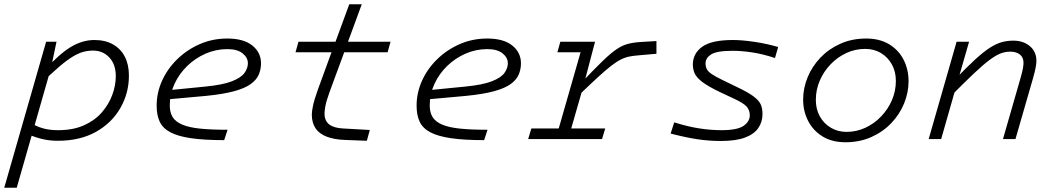

<svg xmlns="http://www.w3.org/2000/svg" viewBox="-52 -657 4984 907"><path d="M-32 230 166 -460H215L189 -336L27 230ZM91 -78Q115 -62 147 -52Q179 -42 222 -42Q293 -42 344.5 -65Q396 -88 429 -126Q462 -164 478.5 -209Q495 -254 495 -297Q495 -353 464.5 -385.5Q434 -418 388 -418Q364 -418 341.5 -412Q319 -406 291.5 -389.5Q264 -373 226 -340.5Q188 -308 134 -255L158 -325Q230 -404 284 -436Q338 -468 394 -468Q445 -468 481.5 -447.5Q518 -427 537.5 -389.5Q557 -352 557 -300Q557 -217 516.5 -146.5Q476 -76 401 -34Q326 8 221 8Q181 8 146.5 -0.5Q112 -9 83 -22Z M1022 -425Q968 -425 919 -403.5Q870 -382 832 -345Q794 -308 772 -260Q750 -212 750 -159Q750 -126 763.5 -104Q777 -82 808.5 -68.5Q840 -55 892.5 -49.5Q945 -44 1023 -44L1007 5Q913 5 851 -4Q789 -13 753 -32Q717 -51 702.5 -82Q688 -113 688 -158Q688 -219 713.5 -275.5Q739 -332 785 -377Q831 -422 891.5 -448.5Q952 -475 1022 -475Q1099 -475 1140 -442Q1181 -409 1181 -358Q1181 -330 1170.5 -305Q1160 -280 1132.5 -260Q1105 -240 1053.5 -226Q1002 -212 921 -204L711 -185L725 -229L918 -248Q1000 -256 1043.5 -273Q1087 -290 1103 -312.5Q1119 -335 1119 -358Q1119 -385 1094 -405Q1069 -425 1022 -425Z M1504 -220Q1489 -178 1485 -155.5Q1481 -133 1481 -121Q1481 -86 1503.5 -69Q1526 -52 1570 -50L1695 -43L1681 8L1576 4Q1526 2 1491 -11.5Q1456 -25 1438.5 -51Q1421 -77 1421 -116Q1421 -130 1426.5 -157Q1432 -184 1449 -232L1514 -410H1344L1358 -460H1533L1598 -637H1657L1592 -460H1793L1779 -410H1574Z M2250 -425Q2196 -425 2147 -403.5Q2098 -382 2060 -345Q2022 -308 2000 -260Q1978 -212 1978 -159Q1978 -126 1991.5 -104Q2005 -82 2036.5 -68.5Q2068 -55 2120.5 -49.5Q2173 -44 2251 -44L2235 5Q2141 5 2079 -4Q2017 -13 1981 -32Q1945 -51 1930.5 -82Q1916 -113 1916 -158Q1916 -219 1941.5 -275.5Q1967 -332 2013 -377Q2059 -422 2119.5 -448.5Q2180 -475 2250 -475Q2327 -475 2368 -442Q2409 -409 2409 -358Q2409 -330 2398.5 -305Q2388 -280 2360.5 -260Q2333 -240 2281.5 -226Q2230 -212 2149 -204L1939 -185L1953 -229L2146 -248Q2228 -256 2271.5 -273Q2315 -290 2331 -312.5Q2347 -335 2347 -358Q2347 -385 2322 -405Q2297 -425 2250 -425Z M2759 -460 2703 -247 2632 0H2573L2705 -460ZM2675 -200 2693 -265Q2754 -329 2793 -367Q2832 -405 2860 -424Q2888 -443 2915.5 -450Q2943 -457 2980 -459L3049 -463V-403L2969 -396Q2942 -394 2921.5 -390Q2901 -386 2881 -376Q2861 -366 2834.5 -345.5Q2808 -325 2770 -290Q2732 -255 2675 -200ZM2595 -460H2758L2744 -410H2581ZM2458 -50H2807L2792 0H2443Z M3550 -118Q3550 -81 3530 -52Q3510 -23 3467 -7Q3424 9 3353 9Q3298 9 3244 1Q3190 -7 3116 -26L3133 -79Q3196 -59 3251 -50.5Q3306 -42 3356 -42Q3431 -42 3460.5 -62.5Q3490 -83 3490 -112Q3490 -136 3475.5 -153Q3461 -170 3413 -192L3347 -223Q3293 -249 3266 -269.5Q3239 -290 3230 -309.5Q3221 -329 3221 -352Q3221 -404 3265 -436Q3309 -468 3410 -468Q3453 -468 3511 -459.5Q3569 -451 3624 -435L3609 -383Q3551 -402 3501 -409.5Q3451 -417 3410 -417Q3334 -417 3307.5 -400Q3281 -383 3281 -358Q3281 -342 3287 -330.5Q3293 -319 3309.5 -307.5Q3326 -296 3359 -280L3425 -248Q3478 -223 3504.5 -204Q3531 -185 3540.5 -166Q3550 -147 3550 -118Z M4040 -475Q4103 -475 4148 -448Q4193 -421 4216.5 -375Q4240 -329 4240 -273Q4240 -220 4219 -168.5Q4198 -117 4158.5 -75.5Q4119 -34 4064 -9.5Q4009 15 3942 15Q3879 15 3834.5 -12Q3790 -39 3766 -85Q3742 -131 3742 -187Q3742 -240 3763 -291.5Q3784 -343 3823.5 -384.5Q3863 -426 3918 -450.5Q3973 -475 4040 -475ZM3947 -34Q3994 -34 4036 -53.5Q4078 -73 4110.5 -107Q4143 -141 4161.5 -184Q4180 -227 4180 -275Q4180 -319 4161 -353Q4142 -387 4109.5 -406.5Q4077 -426 4035 -426Q3988 -426 3946 -406.5Q3904 -387 3871.5 -353Q3839 -319 3820.5 -276Q3802 -233 3802 -185Q3802 -141 3821 -107Q3840 -73 3873 -53.5Q3906 -34 3947 -34Z M4526 -460 4468 -259 4394 0H4335L4467 -460ZM4425 -188 4454 -276Q4513 -338 4554 -375.5Q4595 -413 4625 -432Q4655 -451 4681 -458Q4707 -465 4735 -465Q4782 -465 4813 -439Q4844 -413 4844 -369Q4844 -358 4840.5 -338.5Q4837 -319 4827 -284L4745 0H4686L4770 -292Q4778 -321 4780.5 -335.5Q4783 -350 4783 -360Q4783 -386 4766 -399.5Q4749 -413 4720 -413Q4699 -413 4677.5 -405.5Q4656 -398 4625 -375.5Q4594 -353 4546.5 -308Q4499 -263 4425 -188Z"/></svg>

Font: Intel One Mono Light
Style: Italic
Weight: 300
Italic angle: -16°
Monospace: yes
Designer: Fred Shallcrass
Foundry: Frere-Jones Type LLC
Version: Version 1.004